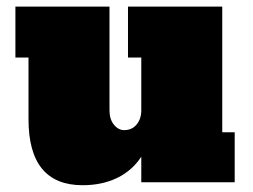

<svg xmlns="http://www.w3.org/2000/svg" viewBox="-20 -543 755 572"><path d="M400.9 -76.2Q374 -34.7 328.9 -12.9Q283.7 8.8 226.1 8.8Q64.9 8.8 64.9 -188V-371.6H25.9V-523.4H306.2V-213.9Q306.2 -188 319.3 -171.6Q332.5 -155.3 350.1 -155.3Q373 -155.3 387 -172.1Q400.9 -189 400.9 -213.9V-371.6H361.3V-523.4H642.1V-148.9H679.2V0H400.9Z"/></svg>

Font: Bevan
Style: Regular
Weight: 400
Foundry: vernon adams
Version: Version 1.000